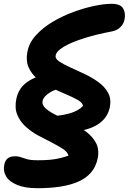

<svg xmlns="http://www.w3.org/2000/svg" viewBox="-44 -730 677 1010"><path d="M314 -36 221 -118Q286 -122 327.5 -135Q369 -148 393 -173Q390 -190 364.5 -204.5Q339 -219 302 -234.5Q265 -250 226 -269Q187 -288 155 -313.5Q123 -339 107 -374.5Q91 -410 100 -457Q109 -505 145.5 -545Q182 -585 233.5 -615.5Q285 -646 342 -667Q399 -688 452 -699Q505 -710 543 -710Q590 -710 604 -685Q618 -660 611 -627Q607 -605 589.5 -587.5Q572 -570 546 -565Q461 -549 395.5 -528Q330 -507 291.5 -484Q253 -461 249 -439Q245 -422 267 -407Q289 -392 324.5 -376Q360 -360 399.5 -341.5Q439 -323 472.5 -299Q506 -275 524 -243Q542 -211 534 -167Q521 -104 463 -71Q405 -38 314 -36ZM153 260Q87 260 45.5 242.5Q4 225 -12 197.5Q-28 170 -22 139Q-18 116 -4.5 104Q9 92 36 92Q53 92 66 97Q79 102 98.5 107.5Q118 113 156 113Q192 113 219 110.5Q246 108 269 102.5Q292 97 316 89Q312 70 288 54Q264 38 229.5 20.5Q195 3 158.5 -16.5Q122 -36 92 -63Q62 -90 47 -126Q32 -162 42 -210Q54 -271 108 -304.5Q162 -338 251 -350L324 -275Q255 -266 220 -244.5Q185 -223 180 -199Q176 -177 197.5 -158.5Q219 -140 255.5 -122.5Q292 -105 332.5 -84.5Q373 -64 408 -38Q443 -12 461 22Q479 56 470 103Q461 146 436 176Q411 206 370 224.5Q329 243 274.5 251.5Q220 260 153 260Z"/></svg>

Font: Shantell Sans
Style: Bold Italic
Weight: 700
Italic angle: -11°
Designer: Stephen Nixon, Anya Danilova, Shantell Martin
Foundry: Arrow Type
Version: Version 1.011;[c5ecc13dd]